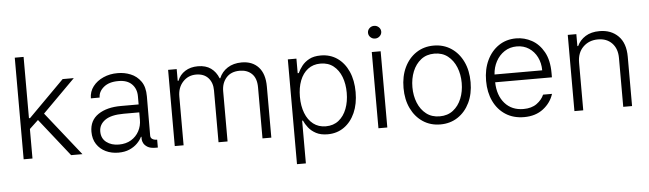

<svg xmlns="http://www.w3.org/2000/svg" viewBox="-54 -947 4630 1369"><g transform="rotate(-5 2261.0 -262.5)"><path d="M83.5 0V-727.3H146.7V-288.7H154.5L410.2 -545.5H490.1L256.7 -311.8L504.3 0H423.3L209.5 -270.2L146.7 -211.3V0Z M761.4 11.7Q712 11.7 671.3 -7.6Q630.7 -27 606.4 -63.9Q582 -100.9 582 -153.1Q582 -234.4 644.5 -276.5Q707 -318.5 808.6 -318.2H934.3V-376.4Q934.3 -430.4 900.7 -463.8Q867.2 -497.2 805 -496.8Q737.6 -497.2 699.6 -465.4Q661.6 -433.6 661.6 -391.3L598.7 -391Q599.1 -439.6 627.3 -476.2Q655.5 -512.8 702.2 -533.4Q748.9 -554 804 -553.6Q852.3 -554 896.7 -536Q941.1 -518.1 969.6 -478Q998.2 -437.9 997.9 -370.7L996.8 -89.8Q996.8 -73.2 1009.6 -64.8Q1022.4 -56.5 1041.9 -56.5H1044V0H1028.1Q991.1 0 970.7 -12.4Q950.3 -24.9 942.3 -40.8Q934.3 -56.8 934.3 -67.8V-86.6H930.4Q919.4 -63.2 896.8 -40.5Q874.3 -17.8 840.6 -3Q806.8 11.7 761.4 11.7ZM769.5 -45.5Q820.3 -45.5 857.1 -67.6Q893.8 -89.8 913.9 -127.1Q933.9 -164.4 933.9 -209.2V-261.4H821.7Q731.9 -261.4 688.4 -230.3Q644.9 -199.2 644.9 -149.5Q644.9 -100.1 680.4 -72.8Q715.9 -45.5 769.5 -45.5Z M1165.1 0V-545.5H1226.6V-461.6H1232.2Q1248.6 -503.9 1286.8 -528.2Q1324.9 -552.6 1378.6 -552.6Q1435 -552.6 1471.4 -526.3Q1507.8 -500 1525.9 -453.5H1530.5Q1549 -498.9 1590.7 -525.7Q1632.5 -552.6 1692.1 -552.6Q1768.1 -552.6 1812.1 -504.8Q1856.2 -457 1856.2 -365.4V0H1793V-365.4Q1793 -430 1759.9 -462.4Q1726.9 -494.7 1672.9 -494.7Q1610.8 -494.7 1576.9 -456.3Q1543 -418 1543 -359V0H1478.3V-371.1Q1478.3 -426.5 1447.4 -460.6Q1416.5 -494.7 1360.4 -494.7Q1303.6 -494.7 1266 -453.8Q1228.3 -413 1228.3 -349.4V0Z M2022 204.5V-545.5H2083.5V-441.4H2091.3Q2102.3 -465.9 2122.2 -491.7Q2142 -517.4 2174.9 -535.2Q2207.7 -552.9 2257.8 -552.9Q2325.3 -552.9 2376.1 -517.6Q2426.8 -482.2 2455.1 -418.9Q2483.3 -355.5 2483.3 -271.3Q2483.3 -186.8 2455.1 -123.2Q2426.8 -59.7 2376.2 -24.1Q2325.6 11.4 2258.9 11.4Q2209.5 11.4 2176.1 -6.4Q2142.8 -24.1 2122.5 -50.2Q2102.3 -76.3 2091.3 -101.2H2085.6V204.5ZM2084.5 -272.4Q2084.5 -206.7 2104.2 -155.5Q2123.9 -104.4 2161.2 -75.5Q2198.5 -46.5 2251.1 -46.5Q2305.4 -46.5 2343 -76.5Q2380.7 -106.5 2400.2 -157.7Q2419.7 -208.8 2419.7 -272.4Q2419.7 -335.2 2400.4 -385.7Q2381 -436.1 2343.6 -465.7Q2306.1 -495.4 2251.1 -495.4Q2197.8 -495.4 2160.7 -466.8Q2123.6 -438.2 2104 -388Q2084.5 -337.7 2084.5 -272.4Z M2622.9 0V-545.5H2686.4V0ZM2655.2 -639.2Q2635.7 -639.2 2621.8 -652.7Q2608 -666.2 2608 -684.7Q2608 -703.5 2621.8 -716.8Q2635.7 -730.1 2655.2 -730.1Q2674.7 -730.1 2688.7 -716.8Q2702.8 -703.5 2702.8 -684.7Q2702.8 -666.2 2688.7 -652.7Q2674.7 -639.2 2655.2 -639.2Z M3066.1 11.4Q2995.4 11.4 2941.2 -24.5Q2887.1 -60.4 2856.5 -123.8Q2826 -187.1 2826 -270.2Q2826 -354 2856.5 -417.6Q2887.1 -481.2 2941.2 -517Q2995.4 -552.9 3066.1 -552.9Q3136.7 -552.9 3190.9 -517Q3245 -481.2 3275.6 -417.6Q3306.1 -354 3306.1 -270.2Q3306.1 -187.1 3275.6 -123.8Q3245 -60.4 3190.9 -24.5Q3136.7 11.4 3066.1 11.4ZM3066.1 -46.5Q3122.9 -46.5 3162.1 -77.1Q3201.3 -107.6 3221.9 -158.4Q3242.5 -209.2 3242.5 -270.2Q3242.5 -331.3 3221.9 -382.5Q3201.3 -433.6 3162.1 -464.5Q3122.9 -495.4 3066.1 -495.4Q3009.6 -495.4 2970.2 -464.5Q2930.8 -433.6 2910.2 -382.5Q2889.6 -331.3 2889.6 -270.2Q2889.6 -209.2 2910.2 -158.4Q2930.8 -107.6 2970.2 -77.1Q3009.6 -46.5 3066.1 -46.5Z M3665.5 11.4Q3589.1 11.4 3533.4 -24.3Q3477.6 -60 3447.3 -123.4Q3416.9 -186.8 3416.9 -269.5Q3416.9 -352.3 3447.3 -416.2Q3477.6 -480.1 3531.4 -516.5Q3585.2 -552.9 3655.9 -552.9Q3715.2 -552.9 3767.9 -524Q3820.7 -495 3853.7 -435.7Q3886.7 -376.4 3886.7 -285.2V-253.9H3480.5Q3482.6 -159.4 3532.3 -103Q3582 -46.5 3665.5 -46.5Q3723.7 -46.5 3760.7 -73.3Q3797.6 -100.1 3813.2 -136.4H3877.1Q3857.6 -73.9 3802.6 -31.2Q3747.5 11.4 3665.5 11.4ZM3480.8 -309.7H3822.1Q3822.1 -362.2 3801 -404.3Q3779.8 -446.4 3742.4 -470.9Q3704.9 -495.4 3655.9 -495.4Q3606.2 -495.4 3567.8 -470.2Q3529.5 -445 3506.7 -402.7Q3484 -360.4 3480.8 -309.7Z M4088.8 -340.9V0H4025.6V-545.5H4087V-459.9H4092.7Q4111.9 -501.8 4152.5 -527.2Q4193.2 -552.6 4253.2 -552.6Q4335.9 -552.6 4387.1 -501.4Q4438.2 -450.3 4438.2 -353.3V0H4375V-349.4Q4375 -416.2 4337.5 -455.4Q4300.1 -494.7 4237.2 -494.7Q4172.9 -494.7 4130.9 -453.5Q4088.8 -412.3 4088.8 -340.9Z"/></g></svg>

Font: Inter Zeller Light
Style: Regular
Weight: 300
Designer: Rasmus Andersson; Joe Bland
Foundry: zeller
Version: Version 3.015;git-dec3a8cb1